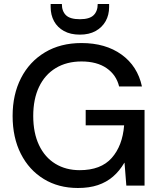

<svg xmlns="http://www.w3.org/2000/svg" viewBox="-20 -927 797 959"><path d="M369 12Q272 12 198.5 -33Q125 -78 84 -159Q43 -240 43 -348Q43 -455 85 -537Q127 -619 204.5 -665.5Q282 -712 387 -712Q507 -712 587 -654.5Q667 -597 689 -495H575Q561 -553 512.5 -586.5Q464 -620 387 -620Q313 -620 258.5 -587Q204 -554 175 -493Q146 -432 146 -348Q146 -263 175 -202Q204 -141 256.5 -109Q309 -77 378 -77Q484 -77 538 -138Q592 -199 600 -301H408V-378H702V0H611L602 -114H601Q577 -73 544.5 -45Q512 -17 469 -2.5Q426 12 369 12ZM379 -754Q332 -754 299.5 -772Q267 -790 250 -821Q233 -852 233 -892V-907H289Q289 -871 309.5 -851Q330 -831 379 -831Q427 -831 447.5 -851Q468 -871 468 -907H525V-892Q525 -852 507.5 -821Q490 -790 457.5 -772Q425 -754 379 -754Z"/></svg>

Font: DM Sans 28pt Medium
Style: Regular
Weight: 500
Version: Version 4.004;gftools[0.9.30]